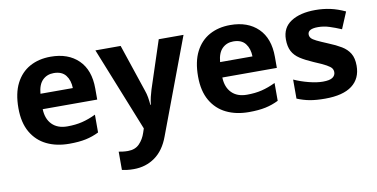

<svg xmlns="http://www.w3.org/2000/svg" viewBox="-75 -768 2398 1221"><g transform="rotate(-10 1124.0 -158.0)"><path d="M303 -556Q416 -556 482 -491.5Q548 -427 548 -308V-236H196Q198 -173 233.5 -137Q269 -101 332 -101Q385 -101 428 -111.5Q471 -122 517 -144V-29Q477 -9 432.5 0.5Q388 10 325 10Q243 10 180 -20.5Q117 -51 81 -113Q45 -175 45 -269Q45 -365 77.5 -428.5Q110 -492 168 -524Q226 -556 303 -556ZM304 -450Q261 -450 232.5 -422Q204 -394 199 -335H408Q407 -385 382 -417.5Q357 -450 304 -450Z M591 -546H754L857 -239Q865 -217 869 -193.5Q873 -170 875 -144H878Q881 -170 886.5 -193.5Q892 -217 899 -239L1000 -546H1160L929 70Q898 155 838.5 197.5Q779 240 701 240Q676 240 657.5 237.5Q639 235 625 232V114Q636 116 651.5 118Q667 120 684 120Q731 120 758.5 91.5Q786 63 799 23L808 -4Z M1463 -556Q1576 -556 1642 -491.5Q1708 -427 1708 -308V-236H1356Q1358 -173 1393.5 -137Q1429 -101 1492 -101Q1545 -101 1588 -111.5Q1631 -122 1677 -144V-29Q1637 -9 1592.5 0.5Q1548 10 1485 10Q1403 10 1340 -20.5Q1277 -51 1241 -113Q1205 -175 1205 -269Q1205 -365 1237.5 -428.5Q1270 -492 1328 -524Q1386 -556 1463 -556ZM1464 -450Q1421 -450 1392.5 -422Q1364 -394 1359 -335H1568Q1567 -385 1542 -417.5Q1517 -450 1464 -450Z M2210 -162Q2210 -79 2151.5 -34.5Q2093 10 1977 10Q1920 10 1879 2.5Q1838 -5 1797 -22V-145Q1841 -125 1892 -112Q1943 -99 1982 -99Q2026 -99 2044.5 -112Q2063 -125 2063 -146Q2063 -160 2055.5 -171Q2048 -182 2023 -196Q1998 -210 1945 -232Q1894 -254 1861 -275.5Q1828 -297 1812 -327.5Q1796 -358 1796 -404Q1796 -480 1855 -518Q1914 -556 2012 -556Q2063 -556 2109 -546Q2155 -536 2204 -513L2159 -406Q2119 -423 2083 -434.5Q2047 -446 2010 -446Q1944 -446 1944 -410Q1944 -397 1952.5 -386.5Q1961 -376 1985.5 -364Q2010 -352 2058 -332Q2105 -313 2139 -292.5Q2173 -272 2191.5 -241.5Q2210 -211 2210 -162Z"/></g></svg>

Font: Noto Sans Vithkuqi
Style: Bold
Weight: 700
Version: Version 1.001; ttfautohint (v1.8.4.7-5d5b)